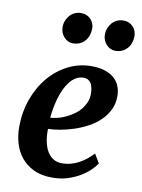

<svg xmlns="http://www.w3.org/2000/svg" viewBox="-91 -882 705 956"><g transform="rotate(10 261.0 -404.0)"><path d="M439.5 -664.1Q426.3 -664.1 414.6 -669.9Q402.8 -675.8 394 -685.5Q385.3 -695.3 380.4 -708Q375.5 -720.7 375.5 -734.4Q375.5 -752 381.3 -767.3Q387.2 -782.7 397.7 -794.4Q408.2 -806.2 422.9 -813Q437.5 -819.8 455.1 -819.8Q470.7 -819.8 483.2 -814.2Q495.6 -808.6 504.4 -799.1Q513.2 -789.6 517.6 -777.3Q522 -765.1 522 -752Q522 -734.4 516.4 -718.3Q510.7 -702.1 500.2 -690.2Q489.7 -678.2 474.4 -671.1Q459 -664.1 439.5 -664.1ZM225.6 -664.1Q212.4 -664.1 200.7 -669.9Q189 -675.8 180.2 -685.5Q171.4 -695.3 166.5 -708Q161.6 -720.7 161.6 -734.4Q161.6 -752 167.5 -767.3Q173.3 -782.7 183.8 -794.4Q194.3 -806.2 209 -813Q223.6 -819.8 241.2 -819.8Q256.8 -819.8 269.3 -814.2Q281.7 -808.6 290.5 -799.1Q299.3 -789.6 304 -777.3Q308.6 -765.1 308.1 -752Q308.1 -734.4 302.5 -718.3Q296.9 -702.1 286.4 -690.2Q275.9 -678.2 260.5 -671.1Q245.1 -664.1 225.6 -664.1ZM35.2 -210Q35.6 -284.2 59.1 -349.4Q82.5 -414.6 123.5 -463.4Q164.6 -512.2 219.7 -540.3Q274.9 -568.4 339.4 -568.4Q377.9 -568.4 406.2 -558.8Q434.6 -549.3 453.1 -533Q471.7 -516.6 480.7 -494.1Q489.7 -471.7 490.2 -445.8Q490.7 -406.7 475.6 -375.2Q460.4 -343.8 435.1 -319.1Q409.7 -294.4 376.5 -276.6Q343.3 -258.8 308.6 -247.3Q273.9 -235.8 239.7 -229.7Q205.6 -223.6 178.2 -223.1Q177.2 -191.4 182.4 -163.1Q187.5 -134.8 199.2 -113.3Q210.9 -91.8 230 -79.1Q249 -66.4 275.4 -66.4Q299.8 -66.4 321.5 -72.5Q343.3 -78.6 362.5 -89.1Q381.8 -99.6 398.7 -113.5Q415.5 -127.4 430.2 -143.1L457.5 -97.2Q447.3 -81.5 428 -62.7Q408.7 -43.9 381.1 -27.1Q353.5 -10.3 318.1 1Q282.7 12.2 240.7 12.2Q185.1 12.2 145.8 -6.8Q106.4 -25.9 81.8 -57.1Q57.1 -88.4 45.9 -128.2Q34.7 -168 35.2 -210ZM179.2 -279.8Q195.8 -280.8 215.8 -285.6Q235.8 -290.5 255.9 -299.8Q275.9 -309.1 294.7 -322Q313.5 -335 327.6 -352.1Q341.8 -369.1 350.3 -389.6Q358.9 -410.2 358.4 -434.6Q357.4 -470.7 344.7 -487.8Q332 -504.9 309.1 -504.9Q287.6 -504.9 270 -494.1Q252.4 -483.4 238.8 -465.8Q225.1 -448.2 214.6 -425Q204.1 -401.9 197 -376.7Q189.9 -351.6 185.5 -326.4Q181.2 -301.3 179.2 -279.8Z"/></g></svg>

Font: Merriweather Bold
Style: Italic
Weight: 700
Italic angle: -7°
Designer: Eben Sorkin ( eben@eyebytes.com )
Foundry: Eben Sorkin ( eben@eyebytes.com )
Version: Version 1.5; ttfautohint (v0.97) -l 13 -r 13 -G 200 -x 24 -f